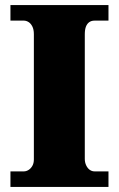

<svg xmlns="http://www.w3.org/2000/svg" viewBox="-20 -734 466 754"><path d="M21 0V-61H74Q83 -61 92 -66.5Q101 -72 107 -82.5Q113 -93 113 -108V-600Q113 -618 107 -630Q101 -642 92 -647.5Q83 -653 74 -653H21V-714H406V-653H351Q339 -653 330.5 -647Q322 -641 317.5 -629.5Q313 -618 313 -599V-110Q313 -96 318.5 -84.5Q324 -73 332.5 -67Q341 -61 351 -61H406V0Z"/></svg>

Font: Noto Rashi Hebrew Black
Style: Regular
Weight: 900
Version: Version 1.006